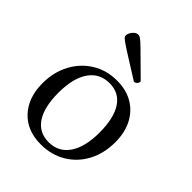

<svg xmlns="http://www.w3.org/2000/svg" viewBox="-200 -797 918 918"><g transform="rotate(45 258.5 -338.5)"><path d="M236 12Q143 12 89 -46Q35 -104 35 -201Q35 -276 66.5 -335Q98 -394 153 -428Q208 -462 279 -462Q341 -462 386 -435.5Q431 -409 456 -361Q481 -313 481 -248Q481 -172 450 -113.5Q419 -55 363.5 -21.5Q308 12 236 12ZM255 -22Q322 -22 358.5 -76Q395 -130 395 -227Q395 -324 361 -376Q327 -428 262 -428Q195 -428 158 -374.5Q121 -321 121 -222Q121 -125 155.5 -73.5Q190 -22 255 -22ZM339 -515Q272 -557 234.5 -580.5Q197 -604 180 -616Q163 -628 159 -633Q155 -638 155 -643Q155 -654 161 -664.5Q167 -675 176 -682Q185 -689 195 -689Q201 -689 207.5 -685.5Q214 -682 229 -668.5Q244 -655 275 -624Q306 -593 361 -539Q361 -528 354 -521.5Q347 -515 339 -515Z"/></g></svg>

Font: Petrona
Style: Regular
Weight: 400
Designer: Ringo R. Seeber
Foundry: Ringo R. Seeber
Version: Version 2.001; ttfautohint (v1.8.3)